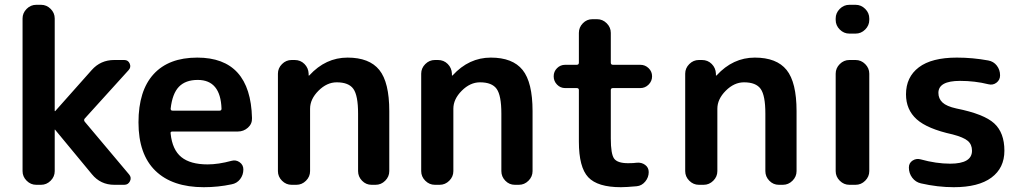

<svg xmlns="http://www.w3.org/2000/svg" viewBox="-20 -770 4259 800"><path d="M131 0Q108 0 91 -17Q74 -34 74 -57V-693Q74 -716 91 -733Q108 -750 131 -750H151Q174 -750 191 -733Q208 -716 208 -693V-308Q208 -307 209 -307H210L362 -478Q399 -520 456 -520H498Q514 -520 520.5 -505Q527 -490 516 -478L333 -276Q328 -270 333 -263L518 -43Q529 -30 521.5 -15Q514 0 498 0H456Q399 0 363 -44L210 -229Q210 -230 209 -230Q208 -230 208 -229V-57Q208 -34 191 -17Q174 0 151 0Z M804 -437Q753 -437 725.5 -408.5Q698 -380 691 -317Q691 -309 699 -309H895Q903 -309 903 -317Q899 -437 804 -437ZM829 10Q698 10 627.5 -58.5Q557 -127 557 -260Q557 -392 620 -461Q683 -530 802 -530Q1024 -530 1030 -278Q1031 -254 1013 -238Q995 -222 971 -222H698Q689 -222 691 -213Q698 -146 735.5 -115.5Q773 -85 845 -85Q890 -85 945 -100Q963 -105 978.5 -94Q994 -83 994 -64Q994 -41 980.5 -23.5Q967 -6 945 -2Q889 10 829 10Z M1195 0Q1172 0 1155 -17Q1138 -34 1138 -57V-463Q1138 -486 1155 -503Q1172 -520 1195 -520H1208Q1232 -520 1248.5 -503.5Q1265 -487 1266 -463V-456Q1266 -455 1267 -455Q1268 -455 1269 -456Q1337 -530 1428 -530Q1519 -530 1560.5 -478.5Q1602 -427 1602 -307V-57Q1602 -34 1585 -17Q1568 0 1545 0H1528Q1505 0 1488.5 -17Q1472 -34 1472 -57V-297Q1472 -372 1452.5 -399.5Q1433 -427 1383 -427Q1342 -427 1307 -392Q1272 -357 1272 -317V-57Q1272 -34 1255 -17Q1238 0 1215 0Z M1792 0Q1769 0 1752 -17Q1735 -34 1735 -57V-463Q1735 -486 1752 -503Q1769 -520 1792 -520H1805Q1829 -520 1845.5 -503.5Q1862 -487 1863 -463V-456Q1863 -455 1864 -455Q1865 -455 1866 -456Q1934 -530 2025 -530Q2116 -530 2157.5 -478.5Q2199 -427 2199 -307V-57Q2199 -34 2182 -17Q2165 0 2142 0H2125Q2102 0 2085.5 -17Q2069 -34 2069 -57V-297Q2069 -372 2049.5 -399.5Q2030 -427 1980 -427Q1939 -427 1904 -392Q1869 -357 1869 -317V-57Q1869 -34 1852 -17Q1835 0 1812 0Z M2335 -403Q2315 -403 2301 -417.5Q2287 -432 2287 -452Q2287 -472 2301 -486Q2315 -500 2335 -500H2383Q2392 -500 2392 -509V-633Q2392 -656 2408.5 -673Q2425 -690 2448 -690H2468Q2491 -690 2508 -673Q2525 -656 2525 -633V-509Q2525 -500 2534 -500H2648Q2668 -500 2682.5 -486Q2697 -472 2697 -452Q2697 -432 2682.5 -417.5Q2668 -403 2648 -403H2534Q2525 -403 2525 -395V-193Q2525 -128 2539 -109Q2553 -90 2597 -90Q2621 -90 2633 -92Q2653 -94 2668 -83Q2683 -72 2683 -53Q2683 -31 2668.5 -13.5Q2654 4 2633 6Q2589 10 2567 10Q2470 10 2431 -31.5Q2392 -73 2392 -180V-395Q2392 -403 2383 -403Z M2892 0Q2869 0 2852 -17Q2835 -34 2835 -57V-463Q2835 -486 2852 -503Q2869 -520 2892 -520H2905Q2929 -520 2945.5 -503.5Q2962 -487 2963 -463V-456Q2963 -455 2964 -455Q2965 -455 2966 -456Q3034 -530 3125 -530Q3216 -530 3257.5 -478.5Q3299 -427 3299 -307V-57Q3299 -34 3282 -17Q3265 0 3242 0H3225Q3202 0 3185.5 -17Q3169 -34 3169 -57V-297Q3169 -372 3149.5 -399.5Q3130 -427 3080 -427Q3039 -427 3004 -392Q2969 -357 2969 -317V-57Q2969 -34 2952 -17Q2935 0 2912 0Z M3519 0Q3496 0 3479 -17Q3462 -34 3462 -57V-463Q3462 -486 3479 -503Q3496 -520 3519 -520H3545Q3568 -520 3585 -503Q3602 -486 3602 -463V-57Q3602 -34 3585 -17Q3568 0 3545 0ZM3519 -630Q3496 -630 3479 -647Q3462 -664 3462 -687V-693Q3462 -716 3479 -733Q3496 -750 3519 -750H3545Q3568 -750 3585 -733Q3602 -716 3602 -693V-687Q3602 -664 3585 -647Q3568 -630 3545 -630Z M3949 -210Q3844 -233 3799.5 -273Q3755 -313 3755 -377Q3755 -449 3808.5 -489.5Q3862 -530 3967 -530Q4033 -530 4098 -518Q4120 -514 4133.5 -496.5Q4147 -479 4147 -456Q4147 -437 4132 -425.5Q4117 -414 4098 -419Q4042 -433 3980 -433Q3890 -433 3890 -383Q3890 -359 3907 -343Q3924 -327 3965 -318Q4080 -295 4122.5 -256Q4165 -217 4165 -142Q4165 -70 4111 -30Q4057 10 3954 10Q3887 10 3817 -6Q3795 -11 3781 -29.5Q3767 -48 3767 -72Q3767 -91 3782.5 -101Q3798 -111 3816 -106Q3881 -88 3939 -88Q4030 -88 4030 -142Q4030 -168 4012.5 -183Q3995 -198 3949 -210Z"/></svg>

Font: Rounded Mplus 1c Bold
Style: Bold
Weight: 700
Version: Version 1.059.20150529